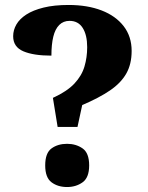

<svg xmlns="http://www.w3.org/2000/svg" viewBox="-20 -744 594 773"><path d="M193 -350Q250 -376 279.5 -407.5Q309 -439 320 -476Q331 -513 331 -554Q331 -603 313 -631.5Q295 -660 260 -660Q235 -660 218.5 -643.5Q202 -627 194.5 -596Q187 -565 187 -520Q115 -520 74 -537.5Q33 -555 33 -598Q33 -623 46 -645.5Q59 -668 86 -685.5Q113 -703 155.5 -713.5Q198 -724 256 -724Q332 -724 389 -702Q446 -680 478 -638.5Q510 -597 510 -539Q510 -486 488.5 -448Q467 -410 423 -380Q379 -350 311 -321L292 -233H212ZM250 9Q213 9 187.5 -10Q162 -29 162 -78Q162 -128 187.5 -146.5Q213 -165 250 -165Q286 -165 312.5 -146.5Q339 -128 339 -78Q339 -29 312.5 -10Q286 9 250 9Z"/></svg>

Font: Noto Serif Thai ExtraBold
Style: Regular
Weight: 800
Version: Version 2.001